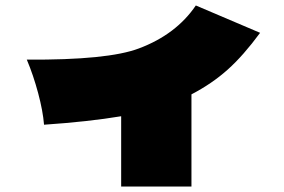

<svg xmlns="http://www.w3.org/2000/svg" viewBox="-20 -676 1040 702"><path d="M931 -556Q870 -473 812.5 -421.5Q755 -370 680 -331V6H423V-251Q303 -231 141 -220Q137 -270 119.5 -335.5Q102 -401 78 -458Q375 -456 488 -499Q624 -550 696 -656Z"/></svg>

Font: Mantou Sans
Style: Regular
Weight: 400
Designer: Mant0u / artakana
Foundry: Mant0u / artakana
Version: Version 1.001;October 22, 2023;FontCreator 14.0.0.2901 64-bi